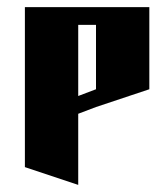

<svg xmlns="http://www.w3.org/2000/svg" viewBox="-20 -520 440 540"><path d="M50 -500H400V-269L250 -219L200 -200V0L50 -50ZM200 -450V-250L250 -269V-450Z"/></svg>

Font: SOV_Meka
Style: Book
Weight: 400
Version: Version 1.00